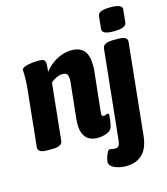

<svg xmlns="http://www.w3.org/2000/svg" viewBox="-132 -818 983 1131"><g transform="rotate(-15 359.0 -252.0)"><path d="M377 8Q349 8 326 -4Q303 -16 291 -46.5Q279 -77 284 -130L307 -348Q308 -354 308 -359.5Q308 -365 308 -370Q308 -390 300.5 -399.5Q293 -409 273 -409Q254 -409 233 -398.5Q212 -388 201 -377L165 -31Q162 2 102 2H72Q41 2 28 -6.5Q15 -15 16 -31L49 -349Q52 -375 54 -399Q56 -423 56 -453Q56 -462 55.5 -471Q55 -480 55 -491Q55 -501 67.5 -507Q80 -513 97.5 -516.5Q115 -520 131.5 -521Q148 -522 156 -522Q182 -522 190.5 -515.5Q199 -509 199 -490Q199 -468 195 -443Q227 -484 270.5 -507.5Q314 -531 361 -531Q411 -531 436 -502.5Q461 -474 461 -412Q461 -403 461 -393Q461 -383 459 -372L433 -129Q430 -108 446 -108Q451 -108 458 -111.5Q465 -115 469 -115Q475 -115 477 -108.5Q479 -102 476 -84Q474 -70 472 -56.5Q470 -43 466 -32Q460 -13 433.5 -2.5Q407 8 377 8ZM495 212Q457 212 426.5 198Q396 184 396 162Q396 153 400.5 136Q405 119 412.5 105Q420 91 428 91Q436 91 443 93Q450 95 461 95Q477 95 483.5 84.5Q490 74 492 52L549 -492Q552 -525 614 -525H642Q674 -525 687.5 -516.5Q701 -508 699 -492L641 66Q626 212 495 212ZM633 -574Q594 -574 577.5 -582Q561 -590 562 -606L570 -684Q572 -700 590 -708Q608 -716 648 -716Q686 -716 703 -708Q720 -700 718 -684L710 -606Q707 -574 633 -574Z"/></g></svg>

Font: Asap Condensed
Style: Bold Italic
Weight: 700
Width: 3
Italic angle: -6°
Designer: Pablo Cosgaya
Foundry: Omnibus-Type
Version: Version 3.001; ttfautohint (v1.8.4.7-5d5b)